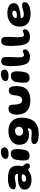

<svg xmlns="http://www.w3.org/2000/svg" viewBox="1723 -2401 906 4392"><g transform="rotate(-90 2176.0 -205.0)"><path d="M264 63Q221.5 63 180.5 55.2Q139.5 47.5 106.8 29.2Q74 11 54.5 -19.5Q35 -50 35 -95Q35 -139.5 57.8 -169Q80.5 -198.5 119 -216Q157.5 -233.5 206.2 -240.8Q255 -248 307 -248Q320 -248 333 -247.2Q346 -246.5 357 -245.8Q368 -245 374.5 -245Q386 -245 390.2 -248.8Q394.5 -252.5 394.5 -261.5Q394.5 -271 392 -278.5Q389.5 -286 385 -292Q380.5 -298 374 -302Q362 -310.5 343.5 -314.5Q325 -318.5 303 -318.5Q275 -318.5 247.5 -312.5Q220 -306.5 193.2 -300.5Q166.5 -294.5 139.5 -294.5Q93.5 -294.5 68 -309.8Q42.5 -325 42.5 -357Q42.5 -387 63 -409.8Q83.5 -432.5 118.5 -447.2Q153.5 -462 197.2 -469.2Q241 -476.5 287 -476.5Q382.5 -476.5 448 -456.5Q513.5 -436.5 547.8 -387.8Q582 -339 582 -253Q582 -234 580.2 -219.5Q578.5 -205 576.2 -194.2Q574 -183.5 572.2 -175Q570.5 -166.5 570.5 -159Q570.5 -145 580.2 -131.5Q590 -118 602.8 -103.5Q615.5 -89 625 -72Q634.5 -55 634.5 -33.5Q634.5 -2 614.2 13Q594 28 567.5 28Q546.5 28 534 17.5Q521.5 7 512.5 -3.5Q503.5 -14 492.5 -14Q484.5 -14 474.8 -9Q465 -4 452 5Q436.5 15.5 411.8 29.2Q387 43 351 53Q315 63 264 63ZM281 -60Q299.5 -60 317.5 -65.2Q335.5 -70.5 350.5 -80.2Q365.5 -90 374.5 -103.5Q383.5 -117 383.5 -133.5Q383.5 -146 375.5 -152Q367.5 -158 352.2 -160.5Q337 -163 315 -163Q290 -163 267 -157.8Q244 -152.5 229.2 -140Q214.5 -127.5 214.5 -105.5Q214.5 -89.5 223.2 -79.5Q232 -69.5 247 -64.8Q262 -60 281 -60Z M810 19Q767 19 743.2 3.8Q719.5 -11.5 710.5 -41Q701.5 -70.5 701.5 -113.5Q701.5 -129 702.2 -147.5Q703 -166 704.2 -185.2Q705.5 -204.5 707.8 -223.8Q710 -243 712.5 -261Q715 -279 718.2 -294.2Q721.5 -309.5 725 -321Q742.5 -364.5 776.8 -387.5Q811 -410.5 865 -410.5Q915 -410.5 938.5 -374.8Q962 -339 962 -277.5Q962 -259.5 961 -237.8Q960 -216 957.8 -193.2Q955.5 -170.5 952.2 -147.8Q949 -125 944.5 -104.8Q940 -84.5 934.8 -67.5Q929.5 -50.5 923 -39.5Q905 -10 877.2 4.5Q849.5 19 810 19ZM852.5 -462.5Q790 -462.5 763.2 -483Q736.5 -503.5 736.5 -530Q736.5 -564.5 761.2 -588.8Q786 -613 823.2 -625.5Q860.5 -638 898 -638Q926 -638 949.5 -629.5Q973 -621 987.2 -602.5Q1001.5 -584 1001.5 -554Q1001.5 -520.5 981 -500.5Q960.5 -480.5 926.5 -471.5Q892.5 -462.5 852.5 -462.5Z M1316 228Q1240.5 228 1193.2 218.8Q1146 209.5 1120.2 194.2Q1094.5 179 1085 160Q1075.5 141 1075.5 122.5Q1075.5 101 1090 87Q1104.5 73 1129.2 65.8Q1154 58.5 1184 58.5Q1203.5 58.5 1226 60.5Q1248.5 62.5 1272.2 64.5Q1296 66.5 1319.8 67Q1343.5 67.5 1366 65Q1385 64 1398.2 56.8Q1411.5 49.5 1420 38.5Q1428.5 27.5 1432.5 14.8Q1436.5 2 1436.5 -11Q1436.5 -14.5 1435.5 -17.2Q1434.5 -20 1432.8 -22Q1431 -24 1428 -24Q1422 -24 1411.8 -19.2Q1401.5 -14.5 1386 -8.8Q1370.5 -3 1350 1.8Q1329.5 6.5 1303 6.5Q1224 6.5 1170 -18.5Q1116 -43.5 1088.2 -93.5Q1060.5 -143.5 1060.5 -218Q1060.5 -280.5 1087.5 -327.2Q1114.5 -374 1160.2 -404.8Q1206 -435.5 1263 -450.8Q1320 -466 1380.5 -466Q1446.5 -466 1501.2 -446.5Q1556 -427 1596.5 -389.2Q1637 -351.5 1659 -296Q1681 -240.5 1681 -168.5Q1681 -73 1658.2 1.2Q1635.5 75.5 1590 126Q1544.5 176.5 1476 202.2Q1407.5 228 1316 228ZM1366 -130Q1390 -130 1409.8 -136.8Q1429.5 -143.5 1443.5 -156Q1457.5 -168.5 1465.2 -186Q1473 -203.5 1473 -224.5Q1473 -252 1461.8 -272.2Q1450.5 -292.5 1429.5 -303.5Q1408.5 -314.5 1378 -314.5Q1358 -314.5 1338.5 -308.8Q1319 -303 1302.8 -291.2Q1286.5 -279.5 1276.8 -261Q1267 -242.5 1267 -217Q1267 -192 1278.8 -172.2Q1290.5 -152.5 1312.8 -141.2Q1335 -130 1366 -130Z M2074.5 36.5Q1995.5 36.5 1934.8 16.5Q1874 -3.5 1832.8 -42.5Q1791.5 -81.5 1770.2 -140Q1749 -198.5 1749 -276Q1749 -296.5 1751.2 -316Q1753.5 -335.5 1758 -353.5Q1762.5 -371.5 1768.5 -386.5Q1784.5 -424 1813.2 -444Q1842 -464 1882.5 -464Q1922.5 -464 1942.2 -451.2Q1962 -438.5 1968.8 -419.8Q1975.5 -401 1976 -383Q1977 -371 1977.2 -358.8Q1977.5 -346.5 1978.2 -334.5Q1979 -322.5 1979.8 -311.2Q1980.5 -300 1981.5 -290.5Q1986 -245 1997 -213.8Q2008 -182.5 2028.2 -166.5Q2048.5 -150.5 2081 -150.5Q2110 -150.5 2130.5 -163Q2151 -175.5 2164.2 -202Q2177.5 -228.5 2185.5 -269Q2188.5 -283.5 2190.2 -297.8Q2192 -312 2193.2 -326Q2194.5 -340 2196.8 -354.2Q2199 -368.5 2202.5 -382.5Q2212.5 -415.5 2236 -436Q2259.5 -456.5 2304.5 -456.5Q2343.5 -456.5 2364.2 -435.2Q2385 -414 2394 -378Q2397 -363.5 2398.5 -347.8Q2400 -332 2400.8 -315.5Q2401.5 -299 2401.8 -282Q2402 -265 2401 -248Q2398.5 -149 2357.8 -86Q2317 -23 2244.8 6.8Q2172.5 36.5 2074.5 36.5Z M2589 19Q2546 19 2522.2 3.8Q2498.5 -11.5 2489.5 -41Q2480.5 -70.5 2480.5 -113.5Q2480.5 -129 2481.2 -147.5Q2482 -166 2483.2 -185.2Q2484.5 -204.5 2486.8 -223.8Q2489 -243 2491.5 -261Q2494 -279 2497.2 -294.2Q2500.5 -309.5 2504 -321Q2521.5 -364.5 2555.8 -387.5Q2590 -410.5 2644 -410.5Q2694 -410.5 2717.5 -374.8Q2741 -339 2741 -277.5Q2741 -259.5 2740 -237.8Q2739 -216 2736.8 -193.2Q2734.5 -170.5 2731.2 -147.8Q2728 -125 2723.5 -104.8Q2719 -84.5 2713.8 -67.5Q2708.5 -50.5 2702 -39.5Q2684 -10 2656.2 4.5Q2628.5 19 2589 19ZM2631.5 -462.5Q2569 -462.5 2542.2 -483Q2515.5 -503.5 2515.5 -530Q2515.5 -564.5 2540.2 -588.8Q2565 -613 2602.2 -625.5Q2639.5 -638 2677 -638Q2705 -638 2728.5 -629.5Q2752 -621 2766.2 -602.5Q2780.5 -584 2780.5 -554Q2780.5 -520.5 2760 -500.5Q2739.5 -480.5 2705.5 -471.5Q2671.5 -462.5 2631.5 -462.5Z M3074.5 28Q3015 28 2976 8.8Q2937 -10.5 2914.2 -51Q2891.5 -91.5 2881 -155Q2876 -177 2872.2 -206Q2868.5 -235 2866.2 -267.2Q2864 -299.5 2862.5 -330.5Q2861 -361.5 2860.5 -387.2Q2860 -413 2860.5 -429.5Q2861.5 -493 2870 -538Q2878.5 -583 2902.2 -606.5Q2926 -630 2971.5 -630Q3027 -630 3048 -598.5Q3069 -567 3069 -498Q3069 -486 3068.2 -466.8Q3067.5 -447.5 3066.5 -424Q3065.5 -400.5 3064.5 -374.8Q3063.5 -349 3062.5 -324.2Q3061.5 -299.5 3060.8 -277.5Q3060 -255.5 3060 -239.5Q3060 -203.5 3063.2 -178.5Q3066.5 -153.5 3073.2 -138Q3080 -122.5 3090 -115.5Q3100 -108.5 3113 -108.5Q3129 -108.5 3143.5 -115Q3158 -121.5 3172 -128.2Q3186 -135 3201 -135Q3219.5 -135 3230.8 -121.2Q3242 -107.5 3242 -84Q3242 -58.5 3226.2 -37.8Q3210.5 -17 3185 -2.2Q3159.5 12.5 3130.5 20.2Q3101.5 28 3074.5 28Z M3535 28Q3475.5 28 3436.5 8.8Q3397.5 -10.5 3374.8 -51Q3352 -91.5 3341.5 -155Q3336.5 -177 3332.8 -206Q3329 -235 3326.8 -267.2Q3324.5 -299.5 3323 -330.5Q3321.5 -361.5 3321 -387.2Q3320.5 -413 3321 -429.5Q3322 -493 3330.5 -538Q3339 -583 3362.8 -606.5Q3386.5 -630 3432 -630Q3487.5 -630 3508.5 -598.5Q3529.5 -567 3529.5 -498Q3529.5 -486 3528.8 -466.8Q3528 -447.5 3527 -424Q3526 -400.5 3525 -374.8Q3524 -349 3523 -324.2Q3522 -299.5 3521.2 -277.5Q3520.5 -255.5 3520.5 -239.5Q3520.5 -203.5 3523.8 -178.5Q3527 -153.5 3533.8 -138Q3540.5 -122.5 3550.5 -115.5Q3560.5 -108.5 3573.5 -108.5Q3589.5 -108.5 3604 -115Q3618.5 -121.5 3632.5 -128.2Q3646.5 -135 3661.5 -135Q3680 -135 3691.2 -121.2Q3702.5 -107.5 3702.5 -84Q3702.5 -58.5 3686.8 -37.8Q3671 -17 3645.5 -2.2Q3620 12.5 3591 20.2Q3562 28 3535 28Z M4055 41.5Q3968 41.5 3902 14.8Q3836 -12 3799.5 -67.2Q3763 -122.5 3763 -207Q3763 -276.5 3787 -329.2Q3811 -382 3853 -417.8Q3895 -453.5 3950.5 -471.8Q4006 -490 4068.5 -490Q4111.5 -490 4152.2 -482.5Q4193 -475 4226.2 -458.2Q4259.5 -441.5 4279.2 -413.5Q4299 -385.5 4299 -345.5Q4299 -312.5 4287.5 -290Q4276 -267.5 4255.8 -252.8Q4235.5 -238 4209.2 -228.5Q4183 -219 4153.5 -212.5Q4132.5 -205.5 4101 -199.8Q4069.5 -194 4038.2 -190.8Q4007 -187.5 3985.5 -187.5Q3970.5 -187.5 3964.2 -183.8Q3958 -180 3958 -171Q3958 -163 3962.2 -153.8Q3966.5 -144.5 3974.5 -137Q3987 -123 4005 -118.2Q4023 -113.5 4048.5 -113.5Q4080 -113.5 4112.8 -123.2Q4145.5 -133 4179 -142.5Q4212.5 -152 4246 -152Q4281 -152 4301.8 -139.2Q4322.5 -126.5 4322.5 -88.5Q4322.5 -56.5 4300.8 -32Q4279 -7.5 4241.2 9Q4203.5 25.5 4155.5 33.5Q4107.5 41.5 4055 41.5ZM4027 -271Q4050 -271 4073 -276.8Q4096 -282.5 4111.8 -295.8Q4127.5 -309 4127.5 -330Q4127.5 -355.5 4108 -365.8Q4088.5 -376 4059 -376Q4041 -376 4023.2 -369.8Q4005.5 -363.5 3991.2 -352.5Q3977 -341.5 3968.5 -327.2Q3960 -313 3960 -297Q3960 -285.5 3967.2 -279.8Q3974.5 -274 3989.5 -272.5Q4004.5 -271 4027 -271Z"/></g></svg>

Font: Gluten
Style: Bold
Weight: 700
Designer: Tyler Finck
Foundry: Etcetera Type Company
Version: Version 1.204